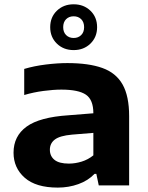

<svg xmlns="http://www.w3.org/2000/svg" viewBox="-20 -842 672 872"><path d="M242.5 10Q143 10 92.2 -34.8Q41.5 -79.5 41.5 -148.5Q41.5 -224 100.8 -267Q160 -310 291.5 -318.5L404 -327.5Q404 -389 370.2 -412Q336.5 -435 258.5 -435Q223 -435 177.5 -429Q132 -423 90 -410.5V-529Q135.5 -542.5 188.2 -549Q241 -555.5 286 -555.5Q383 -555.5 445 -533.2Q507 -511 536.8 -458.2Q566.5 -405.5 566.5 -314.5V0H428.5L417.5 -52.5H409.5Q380 -21.5 336 -5.8Q292 10 242.5 10ZM206.5 -162Q206.5 -133 227.5 -116Q248.5 -99 293 -99Q321.5 -99 350.8 -108Q380 -117 404 -136.5V-238.5L306.5 -230.5Q251.5 -225.5 229 -208.2Q206.5 -191 206.5 -162ZM314.5 -614.5Q268.5 -614.5 238.2 -644Q208 -673.5 208 -718.5Q208 -764 238.2 -793.2Q268.5 -822.5 314.5 -822.5Q360.5 -822.5 390.8 -793.2Q421 -764 421 -718.5Q421 -673.5 390.8 -644Q360.5 -614.5 314.5 -614.5ZM314.5 -669.5Q335.5 -669.5 348.8 -682.8Q362 -696 362 -718.5Q362 -741.5 348.8 -754.8Q335.5 -768 314.5 -768Q293.5 -768 280.2 -754.8Q267 -741.5 267 -718.5Q267 -696 280.2 -682.8Q293.5 -669.5 314.5 -669.5Z"/></svg>

Font: Encode Sans Expanded
Style: Bold
Weight: 700
Width: 7
Designer: Multiple Designers
Foundry: Impallari Type
Version: Version 3.000; ttfautohint (v1.8.3) -l 8 -r 50 -G 200 -x 14 